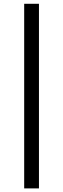

<svg xmlns="http://www.w3.org/2000/svg" viewBox="-20 -788 342 1040"><path d="M111 232.5V-767.5H191V232.5Z"/></svg>

Font: Newsreader Caption
Style: Regular
Weight: 400
Designer: Hugues Gentile
Foundry: Production Type
Version: Version 1.001